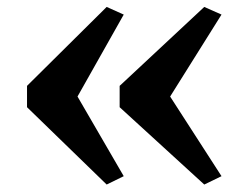

<svg xmlns="http://www.w3.org/2000/svg" viewBox="-20 -558 707 540"><path d="M280 -538.5 328 -517 198 -286.5 328 -62.5 280 -39 56 -256.5V-316.5ZM554.5 -538.5 603 -517 458.5 -286.5 603 -62.5 554.5 -39 316.5 -256.5V-316.5Z"/></svg>

Font: Merriweather 60pt ExtraBold
Style: Regular
Weight: 800
Version: Version 2.100